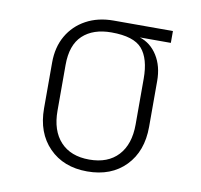

<svg xmlns="http://www.w3.org/2000/svg" viewBox="-67 -621 734 702"><g transform="rotate(10 300.0 -270.0)"><path d="M300 10Q212 10 158.5 -44.5Q105 -99 105 -190V-360Q105 -417 129.5 -459.5Q154 -502 198 -526Q242 -550 300 -550H520V-506H405Q446 -493 470.5 -454Q495 -415 495 -360V-190Q495 -99 442 -44.5Q389 10 300 10ZM300 -34Q369 -34 407 -75Q445 -116 445 -190V-360Q445 -434 414 -470Q383 -506 300 -506Q232 -506 193.5 -470Q155 -434 155 -360V-190Q155 -116 193 -75Q231 -34 300 -34Z"/></g></svg>

Font: Pitagon Sans Mono Thin
Style: Regular
Weight: 100
Monospace: yes
Designer: Travis Tran
Foundry: Pitagon
Version: Version 1.001; ttfautohint (v1.8.4.7-5d5b);gftools[0.9.26]